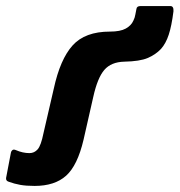

<svg xmlns="http://www.w3.org/2000/svg" viewBox="-47 -600 591 632"><path d="M67 12Q39 12 19.5 8.5Q0 5 -19 -2Q-28 -5 -27 -14L-11 -98Q-10 -103 -6 -106Q-2 -109 5 -106Q28 -96 50 -96Q66 -96 77 -108.5Q88 -121 96 -161L130 -308Q151 -405 192 -450.5Q233 -496 315 -496Q349 -496 367 -506Q385 -516 392 -532Q397 -542 398.5 -552Q400 -562 402 -570Q403 -580 415 -580H514Q525 -580 524 -563Q518 -515 508.5 -486Q499 -457 483 -439Q465 -420 439 -409Q413 -398 362 -397Q319 -396 296.5 -370Q274 -344 260 -281L228 -140Q208 -55 170.5 -21.5Q133 12 67 12Z"/></svg>

Font: Sofia Sans ExtraBold
Style: Italic
Weight: 800
Italic angle: -9°
Designer: Botio Nikoltchev, Ani Petrova
Foundry: lettersoup
Version: Version 4.100; ttfautohint (v1.8.4.7-5d5b)